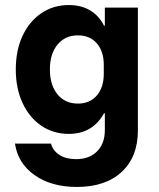

<svg xmlns="http://www.w3.org/2000/svg" viewBox="-20 -530 628 760"><path d="M284.2 210Q183.3 210 117.1 163.3Q50.8 116.7 39.2 38.3H181.7Q190 67.5 216.2 83.8Q242.5 100 280.8 100Q333.3 100 364.2 69.2Q395 38.3 395 -15V-81.7H391.7Q370 -41.7 335 -20.8Q300 0 252.5 0Q190.8 0 143.3 -32.5Q95.8 -65 69.2 -122.5Q42.5 -180 42.5 -255Q42.5 -330.8 69.2 -387.9Q95.8 -445 143.3 -477.5Q190.8 -510 252.5 -510Q300.8 -510 336.2 -489.2Q371.7 -468.3 391.7 -428.3H395V-500H525.8V-13.3Q525.8 90.8 461.7 150.4Q397.5 210 284.2 210ZM288.3 -120Q335.8 -120 363.3 -152.1Q390.8 -184.2 390.8 -238.3V-273.3Q390.8 -326.7 363.3 -358.3Q335.8 -390 288.3 -390Q237.5 -390 207.5 -353.3Q177.5 -316.7 177.5 -255Q177.5 -193.3 207.5 -156.7Q237.5 -120 288.3 -120Z"/></svg>

Font: Funnel Sans
Style: Bold
Weight: 700
Designer: NORD ID, Kristian Moeller
Foundry: Dicotype
Version: Version 1.000